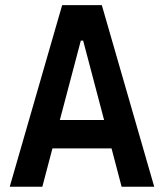

<svg xmlns="http://www.w3.org/2000/svg" viewBox="-20 -713 626 733"><path d="M17.1 0H141.6L180.2 -146.5H405.8L444.3 0H568.8L368.7 -693.4H217.3ZM208.5 -254.9 288.6 -558.1H297.4L377.4 -254.9Z"/></svg>

Font: Cascadia Code PL SemiBold
Style: Regular
Weight: 600
Monospace: yes
Designer: Aaron Bell
Foundry: Saja Typeworks
Version: Version 2404.023